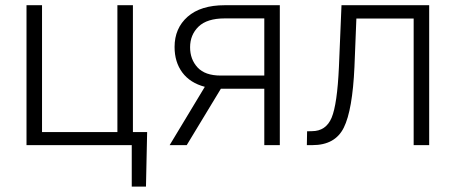

<svg xmlns="http://www.w3.org/2000/svg" viewBox="-20 -548 1721 725"><path d="M80.1 -528.3H138.7V-49.3H423.3V-528.3H481.9V-49.3H535.6L531.2 156.7H477.5V0H80.1Z M1036.6 -528.3V0H978V-212.9H814L685.1 0H620.6L753.4 -220.2Q697.8 -234.9 668.5 -274.2Q639.2 -313.5 639.2 -370.6Q639.2 -441.4 688.5 -484.9Q737.8 -528.3 828.6 -528.3ZM697.8 -369.6Q697.8 -323.7 726.1 -293.2Q754.4 -262.7 813 -262.7H978V-478.5H828.6Q761.7 -478.5 729.7 -447.5Q697.8 -416.5 697.8 -369.6Z M1600.6 -528.3V0H1542V-478H1325.7L1318.4 -294.9Q1311 -132.3 1278.3 -66.2Q1245.6 0 1159.7 0H1138.7L1139.6 -52.2L1157.7 -52.7Q1210.9 -52.7 1232.2 -103.5Q1253.4 -154.3 1259.8 -294.9L1269.5 -528.3Z"/></svg>

Font: Franko
Style: Light
Weight: 300
Designer: Google
Version: Version 1.200310; 2013